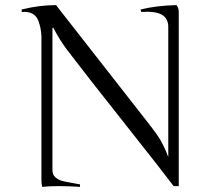

<svg xmlns="http://www.w3.org/2000/svg" viewBox="-20 -728 829 751"><path d="M679.2 0H659.2Q626 -44.9 468.8 -243.4Q311.5 -441.9 244.1 -530.8Q214.8 -568.8 188 -620.1L185.1 -618.2V-63Q185.1 -44.4 197 -34.2Q209 -23.9 223.4 -20.3Q237.8 -16.6 263.2 -12.2Q288.6 -7.8 293 -6.8V2.9Q200.7 -2.9 145 2.9Q142.1 -10.3 142.1 -22.9V-585Q140.6 -619.6 129.9 -647Q115.7 -685.1 64.9 -681.2V-690.9Q133.3 -708 199.2 -708L566.9 -237.8Q592.8 -205.1 608.2 -179Q623.5 -152.8 638.2 -113.8V-622.1Q638.2 -656.2 612.5 -670.7Q586.9 -685.1 532.2 -681.2L529.8 -690.9Q593.3 -706.5 670.9 -708Q679.2 -695.3 679.2 -682.1Z"/></svg>

Font: Junge
Style: Regular
Weight: 400
Designer: Alexei Vanyashin
Foundry: Cyreal (www.cyreal.org)
Version: Version 1.002